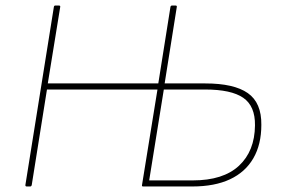

<svg xmlns="http://www.w3.org/2000/svg" viewBox="-20 -675 1023 695"><path d="M77 0Q71 0 72 -6L175 -650Q176 -655 180 -655H193Q199 -655 198 -650L153 -373H553L597 -650Q598 -655 603 -655H615Q621 -655 620 -650L576 -373H723Q827 -373 877 -338Q927 -303 926 -223Q926 -152 897 -102Q868 -52 812.5 -26Q757 0 676 0H498Q493 0 494 -5L550 -351H150L95 -6Q94 0 89 0ZM520 -22H678Q788 -22 845 -75Q902 -128 903 -221Q904 -291 860.5 -321Q817 -351 722 -351H573Z"/></svg>

Font: Sofia Sans Thin
Style: Italic
Weight: 250
Italic angle: -9°
Version: Version 4.100-B